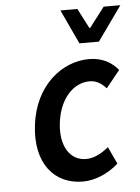

<svg xmlns="http://www.w3.org/2000/svg" viewBox="-53 -761 595 814"><g transform="rotate(-5 245.0 -353.5)"><path d="M85 -245C65 -82 146 12 267 12C317 12 373 -10 419 -51L385 -124C358 -102 325 -82 289 -82C220 -82 179 -147 191 -245C203 -344 261 -409 332 -409C360 -409 381 -396 402 -373L461 -446C435 -478 395 -503 338 -503C220 -503 105 -409 85 -245ZM303 -573H386L490 -719H419L354 -634H351L307 -719H235Z"/></g></svg>

Font: Falling Sky
Style: CondObl
Weight: 400
Designer: Paul D. Hunt
Foundry: Adobe Systems Incorporated
Version: Version 1.02